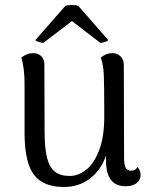

<svg xmlns="http://www.w3.org/2000/svg" viewBox="-20 -733 606 766"><path d="M541 -36Q541 -15 525 -2.5Q509 10 481 10Q403 10 403 -92V-112Q382 -53 338 -20Q294 13 235 13Q153 13 116 -35Q79 -83 78 -197V-395Q78 -464 65 -503Q87 -521 112 -521Q132 -521 144.5 -509Q157 -497 157 -476L158 -207Q158 -142 167.5 -104Q177 -66 198.5 -48.5Q220 -31 258 -31Q292 -31 323.5 -55.5Q355 -80 375.5 -133.5Q396 -187 396 -269Q396 -398 394 -437Q392 -476 382 -503Q403 -521 428 -521Q448 -521 461 -508Q474 -495 474 -473L475 -103Q475 -75 481.5 -63.5Q488 -52 503 -52Q521 -52 529 -67Q541 -51 541 -36ZM121 -573 241 -710Q250 -713 266 -713Q283 -713 292 -710L412 -573Q409 -569 398 -565.5Q387 -562 380 -562L267 -649L153 -562Q146 -562 134.5 -565.5Q123 -569 121 -573Z"/></svg>

Font: Arima Madurai
Style: Regular
Weight: 400
Designer: Joana Correia and Natanael Gama
Foundry: NDISCOVER
Version: Version 1.020